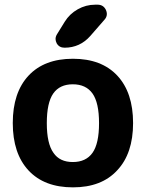

<svg xmlns="http://www.w3.org/2000/svg" viewBox="-20 -806 613 815"><path d="M207 -157.2Q233.4 -118.2 289.1 -118.2Q344.7 -118.2 372.6 -157.2Q400.4 -196.3 400.4 -283.2Q400.4 -370.1 372.6 -409.2Q344.7 -448.2 289.1 -448.2Q233.4 -448.2 206.1 -409.2Q178.7 -370.1 178.7 -283.2Q178.7 -196.3 207 -157.2ZM477.5 -83Q411.1 -10.7 289.6 -10.7Q168 -10.7 101.1 -82.5Q34.2 -154.3 34.2 -283.7Q34.2 -413.1 101.1 -484.9Q168 -556.6 289.6 -556.6Q411.1 -556.6 478 -484.9Q544.9 -413.1 544.9 -283.7Q544.9 -154.3 477.5 -83ZM394.5 -786.1Q418.9 -786.1 429.7 -763.7Q433.6 -754.9 433.6 -747.1Q433.6 -733.4 423.8 -722.7L363.3 -653.3Q319.3 -603.5 253.9 -603.5Q231.4 -603.5 220.7 -622.1Q215.8 -631.8 215.8 -640.6Q215.8 -650.4 221.7 -660.2L254.9 -713.9Q275.4 -747.1 310.1 -766.6Q344.7 -786.1 383.8 -786.1Z"/></svg>

Font: Gen Jyuu GothicX Bold
Style: Bold
Weight: 700
Designer: Ryoko NISHIZUKA (kana &amp; ideographs); Paul D. Hunt (Latin, Greek &amp; Cyrillic); Wenlong ZHANG (bopomofo); Sandoll C
Version: Version 1.058.20140828